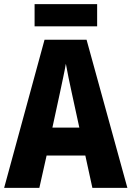

<svg xmlns="http://www.w3.org/2000/svg" viewBox="-20 -1000 635 927"><path d="M449 -980H147V-873H449ZM426 -93H595L398 -808H195L0 -93H170L205 -249H392ZM326 -554 363 -384H233L270 -555C278 -594 292 -656 298 -692C305 -652 316 -600 326 -554Z"/></svg>

Font: Noto Sans Kannada UI Condensed ExtraBold
Style: Regular
Weight: 800
Width: 3
Designer: Jelle Bosma - Monotype Design Team
Foundry: Monotype Imaging Inc.
Version: Version 2.005